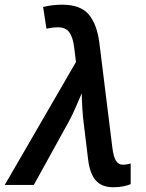

<svg xmlns="http://www.w3.org/2000/svg" viewBox="-70 -786 620 816"><path d="M412.1 9.8Q363.3 9.8 337.9 -18.1Q312.5 -45.9 304.7 -106.4L286.1 -259.8Q282.2 -288.1 280 -324Q277.8 -359.9 277.3 -389.2Q264.6 -361.3 252 -330.8Q239.3 -300.3 223.6 -271.5L73.7 0H-49.8L252.9 -522.5L245.6 -582Q240.2 -627.4 224.6 -648.7Q209 -669.9 176.8 -669.9Q163.1 -669.9 150.4 -668.2Q137.7 -666.5 127.4 -664.1L113.3 -756.3Q130.4 -760.7 151.4 -763.4Q172.4 -766.1 193.8 -766.1Q272 -766.1 307.1 -724.6Q342.3 -683.1 352.5 -602.5L407.2 -161.1Q412.1 -119.6 422.9 -102.8Q433.6 -85.9 453.1 -85.9Q459.5 -85.9 468 -87.2Q476.6 -88.4 485.4 -91.3V-3.4Q472.7 2 453.9 5.9Q435.1 9.8 412.1 9.8Z"/></svg>

Font: Open Sans SemiBold
Style: Italic
Weight: 600
Italic angle: -12°
Designer: Monotype Design Team
Foundry: Monotype Imaging Inc.
Version: Version 3.003; ttfautohint (v1.8.4)